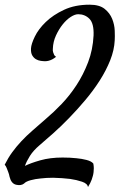

<svg xmlns="http://www.w3.org/2000/svg" viewBox="-50 -756 519 806"><path d="M319.3 29.3Q317.4 14.6 294.4 6.8Q271.5 -1 244.1 -4.9Q211.9 -8.8 172.9 -9.8Q144.5 -9.8 120.1 -6.8Q98.6 -4.9 78.6 0.5Q58.6 5.9 50.8 14.6Q38.1 24.4 17.6 19.5Q-2.9 14.6 -9.8 -13.7Q-11.7 -24.4 -15.6 -34.2Q-18.6 -42 -22 -50.8Q-25.4 -59.6 -30.3 -64.5Q-15.6 -93.8 1.5 -117.2Q18.6 -140.6 39.6 -163.1Q60.5 -185.5 86.4 -208Q112.3 -230.5 144.5 -258.8Q174.8 -284.2 208.5 -319.3Q242.2 -354.5 271 -398.4Q299.8 -442.4 319.8 -494.6Q339.8 -546.9 342.8 -607.4Q344.7 -657.2 325.7 -676.8Q306.6 -696.3 278.3 -696.3Q264.6 -696.3 247.1 -685.1Q229.5 -673.8 213.4 -653.8Q197.3 -633.8 185.1 -607.4Q172.9 -581.1 171.9 -551.8Q170.9 -543.9 172.9 -537.1Q174.8 -531.2 177.2 -525.9Q179.7 -520.5 185.5 -517.6Q169.9 -504.9 154.3 -501Q146.5 -499 139.6 -499Q131.8 -499 121.1 -500.5Q110.4 -502 101.1 -507.3Q91.8 -512.7 85.4 -523.4Q79.1 -534.2 80.1 -552.7Q81.1 -571.3 96.2 -602.5Q111.3 -633.8 142.1 -663.6Q172.9 -693.4 218.8 -714.8Q264.6 -736.3 326.2 -736.3Q367.2 -736.3 389.2 -718.8Q411.1 -701.2 420.9 -676.8Q430.7 -652.3 431.6 -627.4Q432.6 -602.5 431.6 -586.9Q429.7 -545.9 412.6 -502.9Q395.5 -460 368.7 -418Q341.8 -376 308.1 -335.9Q274.4 -295.9 240.2 -260.7Q206.1 -225.6 173.3 -196.3Q140.6 -167 116.2 -146.5Q89.8 -124 75.7 -101.6Q61.5 -79.1 54.7 -59.6Q78.1 -71.3 119.1 -83Q160.2 -94.7 212.9 -94.7Q244.1 -94.7 270.5 -91.8Q293 -89.8 313.5 -84.5Q334 -79.1 341.8 -69.3Q343.8 -58.6 343.8 -49.8Q343.8 -41 342.8 -33.2Q341.8 -24.4 339.8 -17.6Q337.9 -9.8 335 -2Q330.1 11.7 319.3 29.3Z"/></svg>

Font: Satisfy
Style: Regular
Weight: 400
Designer: Font Diner, Inc
Foundry: Font Diner, Inc
Version: Version 1.000